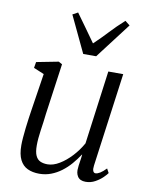

<svg xmlns="http://www.w3.org/2000/svg" viewBox="-90 -875 738 951"><g transform="rotate(10 279.0 -400.0)"><path d="M173.5 10Q139.5 10 114.5 -1.8Q89.5 -13.5 75.8 -40.8Q62 -68 62 -114Q62 -130 63.8 -152.5Q65.5 -175 68.5 -200.5Q71.5 -226 74.8 -250Q78 -274 81 -292L110 -480L57.5 -502L62.5 -532L173 -553.5L191 -543.5L155 -287Q153 -267 150 -245.8Q147 -224.5 144 -203.5Q141 -182.5 139.2 -162.8Q137.5 -143 137.5 -126Q137.5 -93 145.8 -75Q154 -57 169.2 -50Q184.5 -43 205.5 -43Q234.5 -43 265.5 -61.8Q296.5 -80.5 325 -111.2Q353.5 -142 373.5 -178L423 -548H498L434 -77.5Q431.5 -59.5 435.2 -50Q439 -40.5 447.5 -40.5Q457.5 -40.5 470.5 -48.5Q483.5 -56.5 500.5 -74L512 -53Q507 -45 491.8 -30Q476.5 -15 454.5 -2.8Q432.5 9.5 406.5 9.5Q378 9.5 366.2 -8.8Q354.5 -27 358.5 -54Q358.5 -56 359.2 -63.5Q360 -71 361.8 -81.2Q363.5 -91.5 364.8 -101.8Q366 -112 367 -119.5L366 -120.5Q349 -94.5 328.8 -71Q308.5 -47.5 284.2 -29.2Q260 -11 232.2 -0.5Q204.5 10 173.5 10ZM285.5 -612 198.5 -795.5 225 -810Q248.5 -777 273.5 -742.8Q298.5 -708.5 324 -672Q360 -706 391.5 -740Q423 -774 463 -810L487 -791L350.5 -612Z"/></g></svg>

Font: Merriweather 48pt Light
Style: Italic
Weight: 300
Italic angle: -7.8°
Version: Version 2.101